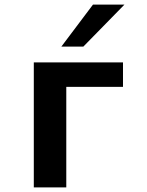

<svg xmlns="http://www.w3.org/2000/svg" viewBox="-20 -820 642 840"><path d="M386.7 -799.8H524.4L344.7 -616.2H248.5ZM127.9 -546.9H518.1V-439.9H270V0H127.9Z"/></svg>

Font: Hack
Style: Bold
Weight: 700
Monospace: yes
Designer: Christopher Simpkins
Foundry: Christopher Simpkins
Version: Version 2.017